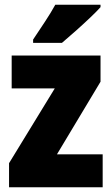

<svg xmlns="http://www.w3.org/2000/svg" viewBox="-20 -786 470 806"><path d="M411 0H18V-101L210 -415H29V-553H402V-443L219 -138H411ZM402 -756Q386 -738 357.5 -711Q329 -684 297.5 -656Q266 -628 240 -606H119V-620Q143 -656 168.5 -694.5Q194 -733 212 -766H402Z"/></svg>

Font: Noto Sans Thai Cond Blk
Style: Regular
Weight: 900
Width: 3
Designer: Monotype Design Team
Foundry: Monotype Imaging Inc.
Version: Version 2.002; ttfautohint (v1.8.4.7-5d5b)